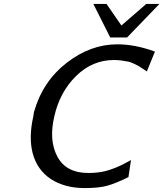

<svg xmlns="http://www.w3.org/2000/svg" viewBox="-20 -940 833 979"><path d="M456 -920H523L599 -810L726 -920H793L628 -749H542ZM150 -347 153 -368Q197 -524 319 -619Q441 -714 578 -714Q669 -714 770 -677L729 -576Q725 -578 708 -589.5Q691 -601 685.5 -604Q680 -607 663.5 -615Q647 -623 635 -625.5Q623 -628 603 -631Q583 -634 561 -634Q451 -634 368 -552.5Q285 -471 257 -347Q228 -225 272.5 -141.5Q317 -58 430 -58Q478 -58 515 -67Q568 -80 626 -112L648 -124L635 -37Q570 -5 527 7Q484 19 412 19Q310 19 239.5 -27Q169 -73 146 -161Q126 -242 150 -347Z"/></svg>

Font: Coval
Style: Italic
Weight: 400
Foundry: Context Ltd
Version: Version 001.000